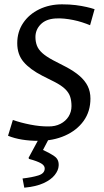

<svg xmlns="http://www.w3.org/2000/svg" viewBox="-20 -644 482 894"><path d="M158.7 11.8Q118.4 11.8 82.6 6Q46.9 0.2 17.4 -11.8L39.9 -85.5Q76.4 -72.5 121.1 -63.8Q165.9 -55 205 -55.3Q237.2 -54.8 261.6 -67.4Q286 -80 299.5 -101.7Q312.9 -123.5 312.9 -149.8Q312.9 -173.9 306.9 -193.1Q300.9 -212.2 283.7 -229.1Q266.5 -246 233 -263.2L177.8 -290.9Q119.9 -320.6 90.1 -355.4Q60.3 -390.3 60.3 -442.7Q60.3 -496.1 87.8 -536.9Q115.2 -577.7 162.8 -600.8Q210.4 -623.8 268.7 -623.8Q304.4 -623.8 332.7 -620.2Q361 -616.5 383.1 -611.4Q405.2 -606.4 420.4 -601.2L399.4 -526.6Q382.3 -533.6 362.6 -540Q343 -546.4 321.9 -550.7Q300.9 -555 279.3 -557.2Q257.8 -559.4 236.8 -557.9Q193.1 -554.9 169 -530.1Q145 -505.4 145 -471.3Q145 -450.6 151.7 -432.2Q158.5 -413.8 176.6 -397.3Q194.8 -380.8 227.8 -363.2L285 -333.7Q324.3 -313.2 350 -291Q375.7 -268.8 388.4 -243.1Q401.1 -217.5 401.1 -185Q401.1 -125.3 369.5 -81.1Q337.8 -37 282.9 -12.6Q228 11.8 158.7 11.8ZM93.1 229.9 85 187.1Q129.7 181.9 158.5 172.9Q187.2 163.9 188.2 142Q189.2 127.3 171.5 116.8Q153.7 106.3 115 95.9L113 90.9L162.1 0H208.6L180.2 54.2Q213.7 69.6 234.4 84.3Q255.1 99 253.1 128Q252.1 149 234.8 171Q217.5 192.9 182.9 208.8Q148.3 224.7 93.1 229.9Z"/></svg>

Font: Ancizar Sans Thin
Style: Italic
Weight: 100
Italic angle: -4°
Designer: Cesar Puertas, Viviana Monsalve, Julian Moncada, Julian Prieto, Jose Castro, Mariel Hernandez, Felipe Aragon, Sara Alarc
Version: Version 8.100